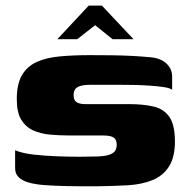

<svg xmlns="http://www.w3.org/2000/svg" viewBox="-20 -661 679 686"><path d="M34 -124Q61 -113 101.5 -108.5Q142 -104 186 -102.5Q230 -101 265 -101Q278 -101 298.5 -101.5Q319 -102 331 -102Q354 -103 368.5 -107.5Q383 -112 390 -120.5Q397 -129 397 -144Q397 -163 385.5 -170Q374 -177 348 -177Q338 -177 324.5 -177Q311 -177 288 -177Q265 -177 227 -177Q192 -177 159 -180Q126 -183 99 -195Q72 -207 56 -233Q40 -259 40 -306Q40 -361 58.5 -392.5Q77 -424 111 -439.5Q145 -455 193.5 -459.5Q242 -464 302 -464Q338 -464 379 -463.5Q420 -463 456 -461Q492 -459 510 -457Q551 -455 573 -435.5Q595 -416 595 -388Q595 -384 595 -373Q595 -362 595 -351.5Q595 -341 595 -340Q589 -346 567 -349.5Q545 -353 515.5 -355Q486 -357 457.5 -357.5Q429 -358 407 -358H305Q281 -358 267.5 -354Q254 -350 248.5 -342Q243 -334 243 -321Q243 -311 246.5 -304Q250 -297 259.5 -293Q269 -289 286 -289Q355 -289 394.5 -289Q434 -289 441 -289Q491 -289 528 -280.5Q565 -272 585 -243.5Q605 -215 605 -155Q605 -100 584 -66.5Q563 -33 525 -17.5Q487 -2 436 1Q380 4 329.5 4.5Q279 5 222 4Q176 3 141 0.5Q106 -2 82 -9Q58 -16 46 -28.5Q34 -41 34 -60ZM185 -521 297 -641H344L457 -521H382L320 -571L256 -521Z"/></svg>

Font: Genos Thin ExtraBold
Style: Regular
Weight: 800
Version: Version 1.010